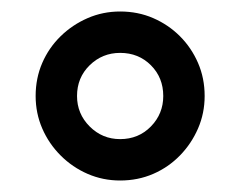

<svg xmlns="http://www.w3.org/2000/svg" viewBox="-20 -738 418 334"><path d="M189 -718Q220 -718 246.5 -706.5Q273 -695 293 -675Q313 -655 324.5 -628.5Q336 -602 336 -571Q336 -541 324.5 -514.5Q313 -488 293 -467.5Q273 -447 246.5 -435.5Q220 -424 189 -424Q159 -424 132.5 -435.5Q106 -447 85.5 -467.5Q65 -488 53.5 -514.5Q42 -541 42 -571Q42 -602 53.5 -628.5Q65 -655 85.5 -675Q106 -695 132.5 -706.5Q159 -718 189 -718ZM114 -571Q114 -540 136 -518Q158 -496 189 -496Q221 -496 242.5 -518Q264 -540 264 -571Q264 -603 242.5 -624.5Q221 -646 189 -646Q158 -646 136 -624.5Q114 -603 114 -571Z"/></svg>

Font: Varela Round Precious
Style: Medium
Weight: 500
Designer: Joe Prince
Foundry: Joe Prince
Version: Version 1.000